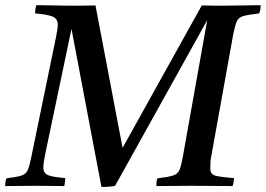

<svg xmlns="http://www.w3.org/2000/svg" viewBox="-30 -721 1030 744"><path d="M363 3 247 -609 145 -123Q138 -89 138 -72Q138 -50 155.5 -42.5Q173 -35 223 -31Q222 -24 221.5 -15.5Q221 -7 219 0Q197 0 164 -0.5Q131 -1 109 -1Q87 -1 53 -0.5Q19 0 -10 0Q-10 -7 -9 -15Q-8 -23 -5 -30Q35 -35 52.5 -40.5Q70 -46 77 -61Q84 -76 91 -111L187 -577Q194 -611 194 -625Q194 -648 174.5 -656.5Q155 -665 106 -669Q106 -677 107 -684.5Q108 -692 111 -701Q140 -701 175 -700Q210 -699 232 -699Q252 -699 274 -699Q296 -699 314.5 -699.5Q333 -700 340 -700L445 -148L752 -700Q773 -699 799 -699Q825 -699 841 -699Q884 -699 916.5 -700Q949 -701 980 -701Q980 -693 979 -685Q978 -677 974 -669Q932 -664 913.5 -659Q895 -654 888 -639Q881 -624 874 -589L790 -123Q786 -104 785.5 -91.5Q785 -79 785 -68Q785 -46 803.5 -40.5Q822 -35 877 -31Q876 -24 875 -15.5Q874 -7 871 0Q840 0 794.5 -0.5Q749 -1 710 -1Q683 -1 644 -0.5Q605 0 576 0Q576 -7 576.5 -15Q577 -23 580 -30Q623 -35 641 -41Q659 -47 665.5 -62.5Q672 -78 678 -111L773 -643L416 -1Q409 1 391.5 2.5Q374 4 363 3Z"/></svg>

Font: Tiro Bangla
Style: Italic
Weight: 400
Italic angle: -11°
Designer: Bangla: John Hudson & Fiona Ross, assisted by Neelakash Kshetrimayum. Latin: John Hudson with Paul Hanslow, assisted by 
Foundry: Tiro Typeworks Ltd.
Version: Version 1.60